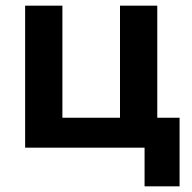

<svg xmlns="http://www.w3.org/2000/svg" viewBox="-20 -523 680 680"><path d="M69 0V-503H201V-19L102 -106H463L405 -19V-503H537V0ZM492 137V-106H616V137Z"/></svg>

Font: Wix Madefor Display
Style: Bold
Weight: 700
Designer: Dalton Maag Ltd
Foundry: Dalton Maag Ltd
Version: Version 3.100